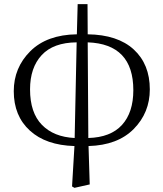

<svg xmlns="http://www.w3.org/2000/svg" viewBox="-20 -696 794 933"><path d="M406.2 -490.2 409.2 -25.4Q517.6 -28.3 572.8 -88.9Q627.9 -149.4 627.9 -257.8Q627.9 -482.4 406.2 -490.2ZM342.8 -25.4 352.5 -490.2Q239.3 -489.3 182.6 -428.2Q126 -367.2 126 -261.7Q126 -148.4 183.6 -89.4Q241.2 -30.3 342.8 -25.4ZM405.3 -675.8 406.2 -529.3Q551.8 -527.3 629.9 -455.6Q708 -383.8 708 -261.7Q708 -148.4 629.9 -69.3Q551.8 9.8 410.2 13.7L416 200.2L341.8 216.8L330.1 210L341.8 13.7Q203.1 9.8 125 -61.5Q46.9 -132.8 46.9 -252.9Q46.9 -367.2 127.4 -447.3Q208 -527.3 353.5 -529.3L357.4 -675.8Z"/></svg>

Font: Bpmf Zihi Serif Regular
Style: Regular
Weight: 400
Foundry: But Ko
Version: Version 1.320